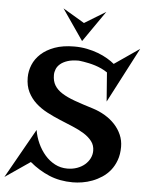

<svg xmlns="http://www.w3.org/2000/svg" viewBox="-87 -897 745 971"><g transform="rotate(5 286.0 -412.0)"><path d="M268.1 -661.1Q301.3 -661.1 331.8 -655Q362.3 -648.9 388.7 -638.9Q415 -628.9 436.5 -616.2Q458 -603.5 473.1 -590.8L600.1 -678.2L454.1 -397.9L442.9 -544.9Q428.7 -554.7 412.4 -562.3Q396 -569.8 379.6 -575Q363.3 -580.1 348.1 -583.3Q333 -586.4 321.3 -588.4Q309.6 -590.3 302.5 -591.1Q295.4 -591.8 294.9 -591.8Q261.7 -591.8 239.3 -584.5Q216.8 -577.1 202.9 -565.4Q189 -553.7 182.9 -538.8Q176.8 -523.9 176.8 -508.8Q176.8 -478 189.5 -456.8Q202.1 -435.5 228 -418.9Q253.9 -402.3 293.9 -387.9Q334 -373.5 388.2 -356.9Q420.9 -346.7 450 -329.3Q479 -312 500.5 -288.8Q522 -265.6 534.4 -237.1Q546.9 -208.5 546.9 -175.8Q546.9 -137.7 536.1 -108.2Q525.4 -78.6 507.6 -56.4Q489.7 -34.2 466.3 -18.8Q442.9 -3.4 417.7 6.1Q392.6 15.6 366.9 19.8Q341.3 23.9 318.8 23.9Q252.9 23.9 199.2 1.5Q145.5 -21 99.1 -60.1L-27.8 26.9L113.8 -224.1Q119.6 -189 134.5 -156.5Q149.4 -124 171.4 -98.6Q193.4 -73.2 222.2 -58.1Q251 -43 285.2 -43Q312.5 -43 335.2 -51.3Q357.9 -59.6 374 -73.5Q390.1 -87.4 399.2 -105.7Q408.2 -124 408.2 -144Q408.2 -171.9 392.6 -192.1Q377 -212.4 351.6 -228.3Q326.2 -244.1 293.7 -257.6Q261.2 -271 227.1 -285.2Q192.9 -299.3 160.4 -316.4Q127.9 -333.5 102.5 -356.7Q77.1 -379.9 61.5 -411.1Q45.9 -442.4 45.9 -484.9Q45.9 -517.6 58.8 -549.1Q71.8 -580.6 98.9 -605.5Q126 -630.4 168 -645.8Q210 -661.1 268.1 -661.1ZM303.7 -691.9 195.8 -848.6 305.2 -783.7 413.1 -849.6Z"/></g></svg>

Font: Risque
Style: Regular
Weight: 400
Designer: Astigmatic (AOETI)
Foundry: Astigmatic (AOETI)
Version: Version 1.000